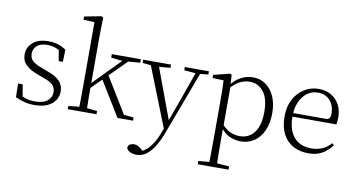

<svg xmlns="http://www.w3.org/2000/svg" viewBox="-95 -1053 2933 1577"><g transform="rotate(10 1371.0 -264.5)"><path d="M217 14Q171 14 134.5 4.5Q98 -5 58 -23L56 -137H94L115 -17L83 -18V-54Q110 -36 141 -26Q172 -16 217 -16Q286 -16 320.5 -44.5Q355 -73 355 -116Q355 -154 331.5 -177.5Q308 -201 246 -221L196 -240Q137 -262 102 -295Q67 -328 67 -382Q67 -441 112.5 -481.5Q158 -522 243 -522Q287 -522 320.5 -511.5Q354 -501 390 -478L387 -376H352L334 -485L361 -483V-450Q330 -472 301 -481.5Q272 -491 242 -491Q182 -491 152.5 -465Q123 -439 123 -399Q123 -360 148 -337.5Q173 -315 227 -296L275 -278Q350 -251 381 -216.5Q412 -182 412 -132Q412 -93 390.5 -59.5Q369 -26 326 -6Q283 14 217 14Z M494 0V-27L605 -38H625L734 -27V0ZM583 0Q584 -21 584.5 -49Q585 -77 585.5 -108Q586 -139 586 -169.5Q586 -200 586 -226V-742L494 -746V-773L635 -800L650 -791L647 -637V-227Q647 -201 647 -170Q647 -139 647.5 -108Q648 -77 648.5 -49Q649 -21 650 0ZM618 -175V-218H621L763 -363L906 -508H952ZM909 0 726 -299 769 -342 957 -34 1038 -27V0ZM772 -479V-508H1014V-479L897 -470L879 -467Z M1115 271Q1084 271 1058.5 258.5Q1033 246 1030 223Q1033 206 1047.5 197.5Q1062 189 1081 189Q1098 189 1114.5 197.5Q1131 206 1147 221L1175 246L1145 259L1125 242Q1175 231 1215.5 183Q1256 135 1283 62L1311 -11L1314 -19L1404 -268L1489 -508H1527L1319 48Q1290 125 1258 174.5Q1226 224 1190.5 247.5Q1155 271 1115 271ZM1308 43 1090 -508H1159L1331 -44L1337 -30ZM1034 -481V-508H1266V-481L1156 -471H1132ZM1381 -481V-508H1582V-481L1501 -472H1487Z M1624 260V233L1736 223H1757L1881 233V260ZM1714 260Q1715 229 1715.5 189.5Q1716 150 1716.5 108.5Q1717 67 1717 32V-278Q1717 -330 1716.5 -374Q1716 -418 1714 -455L1621 -459V-485L1758 -519L1771 -511L1776 -425L1778 -420V-80L1777 -71V32Q1777 66 1777.5 107.5Q1778 149 1778.5 189Q1779 229 1780 260ZM1937 14Q1894 14 1848.5 -4.5Q1803 -23 1764 -75H1751L1763 -108Q1804 -62 1842 -44.5Q1880 -27 1924 -27Q1969 -27 2006 -50Q2043 -73 2065.5 -124Q2088 -175 2088 -257Q2088 -369 2043.5 -425.5Q1999 -482 1928 -482Q1888 -482 1847.5 -462.5Q1807 -443 1760 -389L1751 -420H1763Q1803 -475 1851.5 -498.5Q1900 -522 1948 -522Q2009 -522 2055 -489.5Q2101 -457 2127.5 -398Q2154 -339 2154 -259Q2154 -175 2126.5 -113.5Q2099 -52 2050 -19Q2001 14 1937 14Z M2504 14Q2433 14 2377 -15Q2321 -44 2289.5 -103.5Q2258 -163 2258 -252Q2258 -334 2290.5 -394.5Q2323 -455 2377 -488.5Q2431 -522 2495 -522Q2557 -522 2601.5 -495.5Q2646 -469 2670 -423.5Q2694 -378 2694 -320Q2694 -283 2688 -260H2288V-290H2593Q2617 -290 2625.5 -302.5Q2634 -315 2634 -341Q2634 -404 2597.5 -447.5Q2561 -491 2494 -491Q2446 -491 2407 -463Q2368 -435 2345 -383.5Q2322 -332 2322 -263Q2322 -183 2347 -131Q2372 -79 2416 -54.5Q2460 -30 2517 -30Q2570 -30 2610.5 -48Q2651 -66 2683 -102L2698 -88Q2665 -41 2617 -13.5Q2569 14 2504 14Z"/></g></svg>

Font: Noto Serif HK ExtraLight
Style: Regular
Weight: 200
Designer: Ryoko NISHIZUKA 西塚涼子 (kana & ideographs); Frank Grießhammer (Latin, Greek & Cyrillic); Wenlong ZHANG 张文龙 (bopomofo); San
Foundry: Adobe
Version: Version 2.002-H1;hotconv 1.1.0;makeotfexe 2.6.0